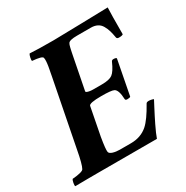

<svg xmlns="http://www.w3.org/2000/svg" viewBox="-161 -774 872 902"><g transform="rotate(-30 275.0 -322.5)"><path d="M247.1 -641.6Q269 -641.6 398.2 -644.8Q527.3 -647.9 543.9 -648.4Q542 -615.7 542 -503.9Q537.1 -499 519.5 -499Q508.3 -499 506.8 -506.8Q502.9 -529.8 498.3 -545.4Q493.7 -561 485.1 -575.9Q476.6 -590.8 462.2 -598.1Q447.8 -605.5 427.7 -605.5H352.5Q312 -605.5 304.7 -593.8Q302.7 -590.3 301 -586.2Q299.3 -582 297.9 -575.4Q296.4 -568.8 295.4 -564.7Q294.4 -560.5 292.2 -549.8Q290 -539.1 289.1 -534.2L254.9 -359.4Q254.4 -356.4 259.5 -354Q264.6 -351.6 273.4 -350.1Q282.2 -348.6 292 -348.6H339.8Q379.9 -348.6 397.2 -361.3Q414.6 -374 433.6 -417Q436.5 -424.8 445.3 -424.8Q458.5 -424.8 461.9 -419.9L425.8 -232.4Q421.9 -228.5 408.2 -228.5Q397.5 -228.5 397.5 -236.3Q395.5 -286.6 377 -295.9Q363.3 -302.7 309.6 -302.7Q243.7 -302.7 241.2 -289.1L211.9 -137.7Q201.2 -74.2 204.1 -60.5Q206.1 -51.3 222.4 -46.1Q238.8 -41 258.8 -41H319.3Q373.5 -41 410.2 -73.2Q439 -98.6 476.6 -166Q479.5 -171.9 491.2 -171.9Q498 -171.9 506.6 -169.9Q515.1 -168 516.6 -166Q514.6 -162.6 499.8 -134Q484.9 -105.5 479.5 -94.7Q474.1 -84 463.4 -62.3Q452.6 -40.5 446.3 -25.4Q439.9 -10.3 435.5 2H117.2Q89.8 2 61.3 2.2Q32.7 2.4 14.2 2.7Q-4.4 2.9 -7.8 2.9Q-10.3 -1.5 -7.8 -14.9Q-5.4 -28.3 -1 -33.2Q54.2 -37.6 60.5 -49.8Q71.8 -69.8 85 -141.6L155.3 -501Q156.2 -505.9 158.4 -517.8Q160.6 -529.8 161.6 -534.4Q162.6 -539.1 164.1 -548.3Q165.5 -557.6 166 -562Q166.5 -566.4 167 -573Q167.5 -579.6 167.2 -584.2Q167 -588.9 166 -592.8Q164.1 -604 110.4 -608.4Q108.4 -613.3 111.3 -626.7Q114.3 -640.1 118.2 -644.5Q158.2 -641.6 247.1 -641.6Z"/></g></svg>

Font: Crimson
Style: BoldItalic
Weight: 700
Italic angle: -11°
Version: Version 0.8